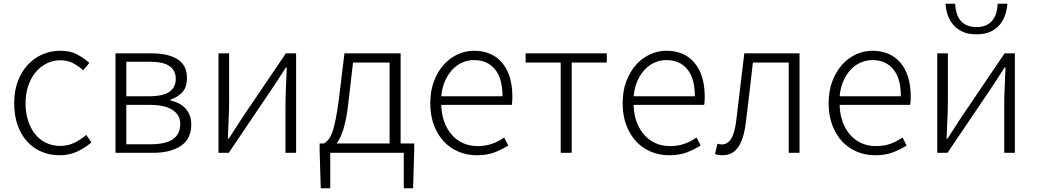

<svg xmlns="http://www.w3.org/2000/svg" viewBox="-20 -819 5559 1029"><path d="M300 13Q248 13 203.5 -5.5Q159 -24 126 -60Q93 -96 74.5 -148Q56 -200 56 -266Q56 -333 76 -385Q96 -437 130 -473Q164 -509 208.5 -528Q253 -547 303 -547Q357 -547 394 -527Q431 -507 459 -482L426 -442Q401 -465 371.5 -480.5Q342 -496 304 -496Q264 -496 230 -479Q196 -462 171 -432Q146 -402 131.5 -359.5Q117 -317 117 -266Q117 -215 130.5 -173Q144 -131 168 -100.5Q192 -70 226.5 -53.5Q261 -37 303 -37Q345 -37 380 -54.5Q415 -72 442 -96L470 -56Q435 -26 393 -6.5Q351 13 300 13Z M599 -533H794Q881 -533 931.5 -501.5Q982 -470 982 -401Q982 -351 956.5 -324Q931 -297 893 -285V-281Q914 -276 934.5 -266.5Q955 -257 970.5 -241.5Q986 -226 995.5 -204Q1005 -182 1005 -152Q1005 -74 949 -37Q893 0 800 0H599ZM775 -303Q855 -303 888.5 -327.5Q922 -352 922 -396Q922 -440 889.5 -464Q857 -488 784 -488H657V-303ZM790 -46Q946 -46 946 -155Q946 -203 904.5 -230Q863 -257 782 -257H657V-46Z M1151 -533H1208V-276Q1208 -233 1205.5 -181.5Q1203 -130 1201 -76H1206Q1222 -101 1243.5 -134Q1265 -167 1281 -192L1512 -533H1567V0H1510V-256Q1510 -301 1512.5 -352Q1515 -403 1517 -457H1512Q1496 -432 1474.5 -399Q1453 -366 1437 -342L1206 0H1151Z M1848 -277Q1843 -228 1836 -191.5Q1829 -155 1820.5 -127.5Q1812 -100 1803 -81.5Q1794 -63 1784 -50H2068V-484H1872ZM2200 -50V-15L2194 190H2144V0H1750V190H1699L1693 -15V-50H1715Q1727 -56 1738 -68Q1749 -80 1759 -105.5Q1769 -131 1778 -174.5Q1787 -218 1796 -286L1826 -533H2127V-50Z M2534 13Q2483 13 2437.5 -6Q2392 -25 2358.5 -61Q2325 -97 2305.5 -148.5Q2286 -200 2286 -266Q2286 -331 2305.5 -383Q2325 -435 2357.5 -471.5Q2390 -508 2432.5 -527.5Q2475 -547 2520 -547Q2617 -547 2671.5 -482Q2726 -417 2726 -299Q2726 -276 2723 -257H2345Q2346 -208 2360.5 -167.5Q2375 -127 2400.5 -97.5Q2426 -68 2461.5 -52Q2497 -36 2540 -36Q2583 -36 2617.5 -48.5Q2652 -61 2682 -82L2704 -39Q2672 -19 2632 -3Q2592 13 2534 13ZM2673 -303Q2673 -400 2632 -448.5Q2591 -497 2521 -497Q2488 -497 2458 -484Q2428 -471 2404.5 -446Q2381 -421 2365 -385Q2349 -349 2345 -303Z M2985 -484H2797V-533H3232V-484H3044V0H2985Z M3565 13Q3514 13 3468.5 -6Q3423 -25 3389.5 -61Q3356 -97 3336.5 -148.5Q3317 -200 3317 -266Q3317 -331 3336.5 -383Q3356 -435 3388.5 -471.5Q3421 -508 3463.5 -527.5Q3506 -547 3551 -547Q3648 -547 3702.5 -482Q3757 -417 3757 -299Q3757 -276 3754 -257H3376Q3377 -208 3391.5 -167.5Q3406 -127 3431.5 -97.5Q3457 -68 3492.5 -52Q3528 -36 3571 -36Q3614 -36 3648.5 -48.5Q3683 -61 3713 -82L3735 -39Q3703 -19 3663 -3Q3623 13 3565 13ZM3704 -303Q3704 -400 3663 -448.5Q3622 -497 3552 -497Q3519 -497 3489 -484Q3459 -471 3435.5 -446Q3412 -421 3396 -385Q3380 -349 3376 -303Z M3854 13Q3840 13 3831 11.5Q3822 10 3812 6L3825 -49Q3830 -47 3835.5 -46Q3841 -45 3848 -45Q3880 -45 3899 -76Q3918 -107 3926 -174Q3937 -265 3947.5 -353.5Q3958 -442 3969 -533H4265V0H4207V-484H4015Q4006 -403 3996.5 -322.5Q3987 -242 3977 -161Q3966 -72 3935.5 -29.5Q3905 13 3854 13Z M4669 13Q4618 13 4572.5 -6Q4527 -25 4493.5 -61Q4460 -97 4440.5 -148.5Q4421 -200 4421 -266Q4421 -331 4440.5 -383Q4460 -435 4492.5 -471.5Q4525 -508 4567.5 -527.5Q4610 -547 4655 -547Q4752 -547 4806.5 -482Q4861 -417 4861 -299Q4861 -276 4858 -257H4480Q4481 -208 4495.5 -167.5Q4510 -127 4535.5 -97.5Q4561 -68 4596.5 -52Q4632 -36 4675 -36Q4718 -36 4752.5 -48.5Q4787 -61 4817 -82L4839 -39Q4807 -19 4767 -3Q4727 13 4669 13ZM4808 -303Q4808 -400 4767 -448.5Q4726 -497 4656 -497Q4623 -497 4593 -484Q4563 -471 4539.5 -446Q4516 -421 4500 -385Q4484 -349 4480 -303Z M5003 -533H5060V-276Q5060 -233 5057.5 -181.5Q5055 -130 5053 -76H5058Q5074 -101 5095.5 -134Q5117 -167 5133 -192L5364 -533H5419V0H5362V-256Q5362 -301 5364.5 -352Q5367 -403 5369 -457H5364Q5348 -432 5326.5 -399Q5305 -366 5289 -342L5058 0H5003ZM5213 -635Q5167 -635 5136.5 -650Q5106 -665 5086.5 -689Q5067 -713 5058 -742Q5049 -771 5047 -799H5099Q5100 -775 5106 -752.5Q5112 -730 5125 -712.5Q5138 -695 5159.5 -684.5Q5181 -674 5213 -674Q5245 -674 5266.5 -684.5Q5288 -695 5301 -712.5Q5314 -730 5320 -752.5Q5326 -775 5327 -799H5379Q5377 -771 5368 -742Q5359 -713 5340 -689Q5321 -665 5290 -650Q5259 -635 5213 -635Z"/></svg>

Font: SpoqaHanSansJP-Light
Style: Regular
Weight: 300
Designer: [Source Han Sans]
Ryoko NISHIZUKA  (kana & ideographs); Paul D. Hunt (Latin, Greek & Cyrillic); Wenlong ZHANG  (bopomofo
Foundry: Spoqa (http://bi.spoqa.com)
Version: Version 1.002.20150607